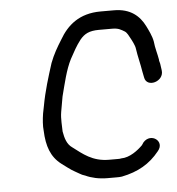

<svg xmlns="http://www.w3.org/2000/svg" viewBox="-45 -625 595 644"><g transform="rotate(-5 252.5 -302.5)"><path d="M504 -368 501 -389C501 -392 497 -401 498 -404C495 -423 488 -444 486 -466C483 -484 472 -506 465 -520C448 -554 418 -582 362 -582H317C245 -582 204 -546 177 -499C162 -475 149 -453 138 -424C124 -380 109 -333 100 -283L95 -258C92 -239 90 -216 92 -200C94 -148 107 -111 141 -85C152 -77 172 -61 184 -55L198 -47C204 -43 211 -40 218 -38C237 -29 263 -23 291 -23H321C328 -23 334 -23 340 -24C395 -35 435 -58 467 -98C495 -130 449 -163 422 -132L416 -123C400 -107 372 -85 343 -85C340 -84 336 -84 332 -84H302C246 -84 215 -112 183 -136C165 -148 159 -169 155 -192C155 -211 152 -234 156 -258L165 -309C176 -351 186 -397 204 -432C216 -454 227 -475 242 -494C257 -512 273 -521 306 -521H351C372 -521 380 -515 392 -508C400 -503 405 -491 409 -484C413 -477 423 -458 424 -448C428 -420 435 -395 439 -369L443 -349C449 -312 510 -329 504 -368Z"/></g></svg>

Font: Blanket
Style: Obl
Weight: 400
Foundry: Cannot Into Space Fonts
Version: Version 0.9